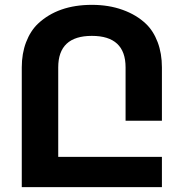

<svg xmlns="http://www.w3.org/2000/svg" viewBox="-20 -772 753 792"><path d="M358.9 -752Q428.7 -752 485.8 -731.4Q543 -710.9 582 -673.8Q612.8 -644.5 630.4 -597.9Q647.9 -551.3 647.9 -494.1V-273.9H498V-494.1Q498 -624 358.9 -624Q220.2 -624 220.2 -494.1V-125H647.9V0H69.8V-494.1Q69.8 -551.3 87.6 -597.9Q105.5 -644.5 136.2 -673.8Q219.2 -752 358.9 -752Z"/></svg>

Font: Miedinger*
Style: Bold
Weight: 700
Version: Version 001.000